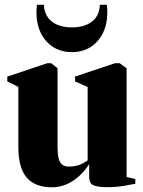

<svg xmlns="http://www.w3.org/2000/svg" viewBox="-20 -786 608 816"><path d="M433.5 9.5Q400 9.5 379.5 2.5Q359 -4.5 359 -35.5V-88.5Q341.5 -61 317.2 -38.5Q293 -16 263.5 -3Q234 10 201.5 10Q128.5 10 93.2 -31.5Q58 -73 58 -161V-416.5L11 -440V-460.5L181.5 -517.5H197.5L224.5 -496V-162Q224.5 -132 229 -113.5Q233.5 -95 244 -86.5Q254.5 -78 272.5 -78Q292.5 -78 307 -82Q321.5 -86 332.5 -92Q343.5 -98 352.5 -104V-416.5L299 -440V-460.5L469.5 -517.5H488.5L518 -496V-34L555 -25V-5Q536.5 -1.5 505.8 4Q475 9.5 433.5 9.5ZM285.5 -564.5Q240 -564.5 206.2 -586Q172.5 -607.5 153.8 -645.2Q135 -683 135 -732Q135 -743.5 135.5 -750.5Q136 -757.5 137 -765.5H167Q167 -760.5 167.5 -754.2Q168 -748 170 -741Q176.5 -717 192.8 -701Q209 -685 233 -677.2Q257 -669.5 285.5 -669.5Q314.5 -669.5 338.2 -677.2Q362 -685 378.5 -701Q395 -717 401 -741Q403 -748 403.5 -754.2Q404 -760.5 404 -765.5H434Q435 -757.5 435.5 -750.5Q436 -743.5 436 -732Q436 -683 417.2 -645.2Q398.5 -607.5 364.8 -586Q331 -564.5 285.5 -564.5Z"/></svg>

Font: Merriweather 144pt Black
Style: Regular
Weight: 900
Version: Version 2.100